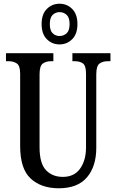

<svg xmlns="http://www.w3.org/2000/svg" viewBox="-20 -999 624 1029"><path d="M295 10Q201 10 144.5 -42Q88 -94 88 -216V-604Q88 -647 70 -659Q52 -671 26 -671H12V-714H266V-671H254Q227 -671 209.5 -658.5Q192 -646 192 -600V-210Q192 -123 226.5 -87Q261 -51 317 -51Q378 -51 409.5 -95.5Q441 -140 441 -209V-604Q441 -647 424.5 -659Q408 -671 380 -671H368V-714H572V-671H558Q531 -671 513.5 -658.5Q496 -646 496 -600V-207Q496 -107 446 -48.5Q396 10 295 10ZM299 -761Q259 -761 231 -789Q203 -817 203 -870Q203 -923 231 -951Q259 -979 299 -979Q339 -979 367 -951Q395 -923 395 -870Q395 -817 367 -789Q339 -761 299 -761ZM299 -806Q321 -806 337 -820.5Q353 -835 353 -870Q353 -905 337 -919.5Q321 -934 299 -934Q278 -934 262.5 -919.5Q247 -905 247 -870Q247 -835 262.5 -820.5Q278 -806 299 -806Z"/></svg>

Font: Noto Serif Hebrew ExtraCondensed Medium
Style: Regular
Weight: 500
Width: 2
Designer: Monotype Design Team
Foundry: Monotype Imaging Inc.
Version: Version 2.004; ttfautohint (v1.8.4.7-5d5b)